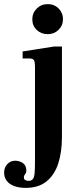

<svg xmlns="http://www.w3.org/2000/svg" viewBox="-114 -701 385 933"><path d="M11 212Q-20 212 -44 203.5Q-68 195 -81 178Q-94 161 -94 138Q-94 113 -78.5 96.5Q-63 80 -40 80Q-21 80 -4 90.5Q13 101 14 127Q14 136 11 141Q8 146 5 150Q2 154 2 161Q2 171 10 174.5Q18 178 24 178Q38 178 45 170Q52 162 54 142Q56 122 56 84V-376Q56 -401 50.5 -409Q45 -417 28 -417H-4V-451L149 -475H187V-35Q187 38 169 93.5Q151 149 112 180.5Q73 212 11 212ZM118 -535Q86 -535 64.5 -555.5Q43 -576 43 -607Q43 -638 64.5 -659.5Q86 -681 118 -681Q140 -681 156.5 -671Q173 -661 182.5 -644.5Q192 -628 192 -608Q192 -577 170.5 -556Q149 -535 118 -535Z"/></svg>

Font: Frank Ruhl Libre SemiBold
Style: Regular
Weight: 600
Designer: Yanek Iontef
Foundry: Fontef
Version: Version 6.003;gftools[0.9.30]